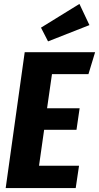

<svg xmlns="http://www.w3.org/2000/svg" viewBox="-20 -959 505 979"><path d="M465 -693 431 -581H245L220 -407H386L370 -297H205L179 -114H383L366 0H9L106 -693ZM385 -939 436 -831 225 -748 189 -818Z"/></svg>

Font: Fira Sans Extra Condensed
Style: Bold Italic
Weight: 700
Width: 3
Italic angle: -8°
Designer: Carrois Corporate & Edenspiekermann AG
Foundry: Carrois Corporate GbR & Edenspiekermann AG
Version: Version 4.203